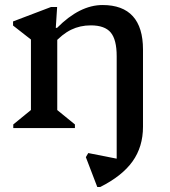

<svg xmlns="http://www.w3.org/2000/svg" viewBox="-20 -517 688 775"><path d="M372.7 237.9 326.5 117.3 336.3 100.8 475.2 128.2 451 158.9V-289.9Q451 -357.1 426.9 -385.8Q402.8 -414.6 346.5 -414.6Q303.2 -414.6 267.1 -397Q230.9 -379.4 196.1 -340.2V-404.4H210.2Q301.7 -496.7 393.9 -496.7Q475.3 -496.7 516.3 -451.4Q557.2 -406.1 557.2 -317.1V-5.4Q557.2 75.4 515 134.5Q472.9 193.5 384.4 237.9ZM33.6 0V-14.7L120.9 -86L104.9 -56.3V-395.6L147.9 -323.8L32.7 -413.9V-430.5L185.8 -488.7H210.6L205.2 -404.4H211.1V-56.3L196 -85.1L282.4 -14.7V0Z"/></svg>

Font: Platypi Light
Style: Regular
Weight: 300
Designer: David Sargent
Foundry: Bolt Cutter Type
Version: Version 1.200